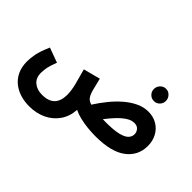

<svg xmlns="http://www.w3.org/2000/svg" viewBox="-167 -1053 1638 1638"><g transform="rotate(45 652.5 -234.0)"><path d="M310 232Q255 232 204.5 217Q154 202 114 170.5Q74 139 50.5 89.5Q27 40 27 -28Q27 -66 36.5 -116Q46 -166 82 -248L216 -199Q195 -144 187.5 -111Q180 -78 180 -41Q180 20 219 52.5Q258 85 319 85Q397 85 434.5 46Q472 7 472 -66Q472 -118 455.5 -183Q439 -248 418 -321L571 -361Q585 -303 593.5 -268.5Q602 -234 608 -219Q616 -197 630 -180Q644 -163 676 -153Q713 -211 757 -265.5Q801 -320 851 -363Q901 -406 954.5 -431Q1008 -456 1063 -456Q1124 -456 1170 -428Q1216 -400 1241.5 -352.5Q1267 -305 1267 -245Q1267 -128 1174 -57.5Q1081 13 892 13Q846 13 796.5 8Q747 3 701.5 -8Q656 -19 622 -36Q617 46 575 106.5Q533 167 464.5 199.5Q396 232 310 232ZM1047 -303Q1011 -303 974 -278.5Q937 -254 901 -215.5Q865 -177 833 -135Q850 -134 869 -134Q962 -134 1016 -146.5Q1070 -159 1093 -182Q1116 -205 1116 -235Q1116 -261 1098.5 -282Q1081 -303 1047 -303ZM1032 -552Q1001 -552 980 -573.5Q959 -595 959 -625Q959 -655 980 -677.5Q1001 -700 1032 -700Q1062 -700 1083 -677.5Q1104 -655 1104 -625Q1104 -595 1083 -573.5Q1062 -552 1032 -552Z"/></g></svg>

Font: Noto Sans Arabic Cond ExtBd
Style: Regular
Weight: 800
Width: 3
Designer: Monotype Design Team, Nadine Chahine, Nizar Qandah and Khaled Hosny
Foundry: Monotype Imaging Inc.
Version: Version 2.012; ttfautohint (v1.8.4.7-5d5b)